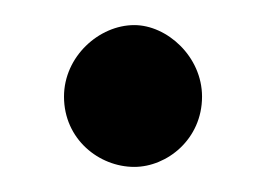

<svg xmlns="http://www.w3.org/2000/svg" viewBox="-20 -133 209 153"><path d="M31 -56C31 -22 59 0 87 0C113 0 141 -22 141 -56C141 -88 113 -113 87 -113C59 -113 31 -88 31 -56Z"/></svg>

Font: Reem Kufi
Style: Regular
Weight: 400
Designer: Khaled Hosny
Version: Version 0.007